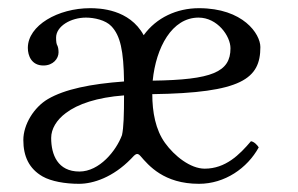

<svg xmlns="http://www.w3.org/2000/svg" viewBox="-20 -439 727 469"><path d="M252 -375C274 -352 282 -315 283 -240C201 -234 138 -221 97 -197C63 -177 37 -135 37 -97C37 -57 51 -27 84 -8C105 4 139 10 173 10C208 10 256 -6 300 -51C311 -63 315 -67 323 -58C343 -35 380 10 466 10C529 10 584 -28 612 -79C609 -84 601 -93 593 -94C565 -61 531 -27 480 -27C445 -27 406 -58 383 -90C360 -122 352 -165 352 -209C571 -212 616 -247 616 -324C616 -356 574 -419 466 -419C412 -419 362 -396 331 -353C296 -417 223 -419 200 -419C122 -419 48 -377 48 -322C48 -303 57 -279 86 -279C110 -279 123 -296 123 -311C123 -318 122 -324 120 -328C118 -331 117 -337 117 -347C117 -375 153 -396 190 -396C210 -396 238 -390 252 -375ZM283 -206C283 -158 282 -127 278 -109C264 -71 223 -20 174 -20C121 -20 105 -61 105 -102C105 -124 118 -146 141 -163C170 -185 217 -201 283 -206ZM353 -242C361 -323 400 -396 465 -396C511 -396 543 -351 543 -321C543 -263 498 -244 353 -242Z"/></svg>

Font: Libertinus Serif Display
Style: Regular
Weight: 400
Designer: Philipp H. Poll, Khaled Hosny
Foundry: Caleb Maclennan
Version: Version 7.050;RELEASE